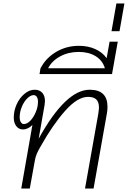

<svg xmlns="http://www.w3.org/2000/svg" viewBox="-20 -1082 734 1102"><path d="M597 -469Q597 -448 593 -428L517 0H468L544 -428Q548 -456 548 -465Q548 -496 533 -511Q518 -526 485 -526Q425 -526 354 -446Q283 -366 215 -245Q199 -218 191 -199Q183 -180 179 -155L151 0H102L166 -365Q155 -353 140.5 -346Q126 -339 112 -339Q88 -339 73.5 -358Q59 -377 59 -407Q59 -447 76 -484Q93 -521 121 -544Q149 -567 179 -567Q206 -567 222 -550Q238 -533 238 -502Q238 -496 236 -480L202 -286Q357 -567 495 -567Q597 -567 597 -469ZM198 -498Q198 -515 191.5 -525.5Q185 -536 173 -536Q155 -536 136 -517Q117 -498 105 -468.5Q93 -439 93 -410Q93 -392 99.5 -381Q106 -370 117 -370Q136 -370 154.5 -389.5Q173 -409 185.5 -439Q198 -469 198 -498Z M656 -843 623 -657H207L212 -689Q243 -749 302 -784Q361 -819 433 -819Q485 -819 526.5 -800.5Q568 -782 592 -748L609 -843ZM582 -690Q569 -735 529 -759.5Q489 -784 432 -784Q373 -784 325.5 -758.5Q278 -733 256 -690Z M648 -1062H694L666 -903H620Z"/></svg>

Font: KoHo Light
Style: Italic
Weight: 300
Italic angle: -10°
Version: Version 1.000; ttfautohint (v1.6)